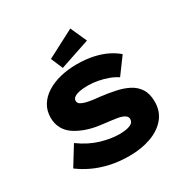

<svg xmlns="http://www.w3.org/2000/svg" viewBox="-210 -1132 1285 1321"><g transform="rotate(-30 432.5 -471.5)"><path d="M444 10Q359 10 289.5 -6Q220 -22 164 -48.5Q108 -75 63 -109L155 -258Q233 -201 312.5 -177.5Q392 -154 458 -154Q483 -154 509.5 -158Q536 -162 554.5 -173.5Q573 -185 573 -208Q573 -221 564.5 -230.5Q556 -240 540 -246.5Q524 -253 502 -257Q480 -261 453 -264Q426 -267 396 -271Q327 -278 273.5 -296Q220 -314 181.5 -340Q143 -366 123 -403.5Q103 -441 103 -489Q103 -543 129 -586Q155 -629 202 -658.5Q249 -688 310 -703Q371 -718 440 -718Q515 -718 574.5 -704.5Q634 -691 678 -668.5Q722 -646 751 -620L656 -491Q627 -511 589.5 -524.5Q552 -538 512.5 -545.5Q473 -553 437 -553Q400 -553 372 -548Q344 -543 327 -532Q310 -521 310 -503Q310 -485 326.5 -475Q343 -465 368.5 -459Q394 -453 421.5 -449.5Q449 -446 472 -444Q530 -437 585.5 -425.5Q641 -414 684.5 -391.5Q728 -369 753.5 -329.5Q779 -290 779 -227Q779 -151 735 -98Q691 -45 615 -17.5Q539 10 444 10ZM347 -744 307 -838 527 -953 585 -824Z"/></g></svg>

Font: Lexend Peta ExtraBold
Style: Regular
Weight: 800
Version: Version 1.007